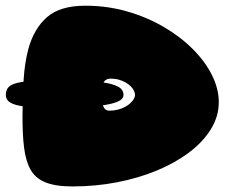

<svg xmlns="http://www.w3.org/2000/svg" viewBox="-44 -636 812 674"><path d="M120 -259Q73 -259 41 -262.5Q9 -266 -7.2 -275.5Q-23.5 -285 -23.5 -303Q-23.5 -326 -5.8 -336.5Q12 -347 49 -350Q86 -353 144.5 -353Q193 -353 237 -352Q281 -351 315.5 -346.8Q350 -342.5 369.8 -332.2Q389.5 -322 389.5 -303Q389.5 -287.5 367.5 -278.5Q345.5 -269.5 307.2 -265.2Q269 -261 220.8 -260Q172.5 -259 120 -259ZM211 18.5Q151 18.5 115.8 4.2Q80.5 -10 63.5 -40Q46.5 -70 40.5 -118Q37.5 -141.5 36.2 -169Q35 -196.5 35 -228.5Q35 -298 39 -357.5Q43 -417 55.5 -464Q75 -535.5 121 -575.8Q167 -616 256 -616Q332 -616 401.8 -596Q471.5 -576 530.2 -541.8Q589 -507.5 632.5 -464Q676 -420.5 700 -372.5Q724 -324.5 724 -277.5Q724 -227.5 696.5 -182.8Q669 -138 620 -101Q571 -64 506.2 -37.2Q441.5 -10.5 366.2 4Q291 18.5 211 18.5ZM339 -247.5Q356 -247.5 370.2 -251.2Q384.5 -255 395.5 -261Q406.5 -267 414.2 -274.5Q422 -282 426 -289.2Q430 -296.5 430 -302.5Q430 -309.5 426.2 -317.5Q422.5 -325.5 415 -333Q407.5 -340.5 397 -346.5Q386.5 -352.5 373.5 -356.2Q360.5 -360 345 -360Q334 -360 327.2 -355.2Q320.5 -350.5 316.5 -340Q314.5 -334 313.5 -326.2Q312.5 -318.5 312.5 -308.5Q312.5 -298 313.2 -289Q314 -280 315.5 -273Q321 -247.5 339 -247.5Z"/></svg>

Font: Gluten Black
Style: Regular
Weight: 900
Designer: Tyler Finck
Foundry: Etcetera Type Company
Version: Version 1.300